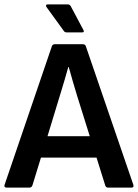

<svg xmlns="http://www.w3.org/2000/svg" viewBox="-22 -857 630 877"><path d="M9 0Q-5 0 -1 -13L215 -646Q218 -655 228 -655H356Q367 -655 370 -646L587 -13Q591 0 578 0H472Q462 0 459 -9L419 -137H165L126 -10Q122 0 112 0ZM252 -422 195 -235H388L330 -420Q320 -453 310.5 -485.5Q301 -518 292 -551H290Q281 -519 271.5 -486.5Q262 -454 252 -422ZM283 -709Q274 -709 270 -715L191 -824Q187 -829 188.5 -833Q190 -837 196 -837H288Q296 -837 301 -829L359 -720Q365 -709 353 -709Z"/></svg>

Font: Sofia Sans
Style: Bold
Weight: 700
Designer: Botio Nikoltchev, Ani Petrova
Foundry: lettersoup
Version: Version 4.100; ttfautohint (v1.8.4.7-5d5b)